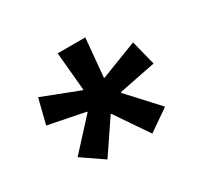

<svg xmlns="http://www.w3.org/2000/svg" viewBox="-81 -741 546 521"><g transform="rotate(-30 192.0 -480.5)"><path d="M122 -322 55 -368 139.5 -460 139 -462 24 -485 43.5 -562.5 158.5 -518 160 -519 149 -639H235.5L224.5 -519L226 -518L341 -562.5L360.5 -485L245 -462L244.5 -460L329 -368L262.5 -322L193 -424H191Z"/></g></svg>

Font: Anek Odia Medium Medium
Style: Regular
Weight: 500
Version: Version 1.003